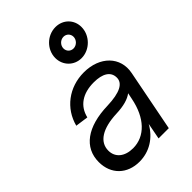

<svg xmlns="http://www.w3.org/2000/svg" viewBox="-235 -882 995 995"><g transform="rotate(-45 262.5 -385.0)"><path d="M181 16C254 16 316 -23 353 -89L336 0H411L477 -338C497 -439 421 -516 304 -516C195 -516 107 -449 81 -348L152 -338C168 -406 222 -443 304 -443C368 -443 405 -420 406 -378C408 -334 362 -310 269 -307C117 -303 30 -239 30 -132C30 -43 91 16 181 16ZM207 -57C146 -57 107 -89 107 -139C107 -203 167 -241 273 -245C327 -247 365 -258 390 -277L383 -243C360 -126 294 -57 207 -57ZM348 -576C409 -576 462 -629 462 -691C462 -745 421 -786 366 -786C304 -786 252 -734 252 -673C252 -618 294 -576 348 -576ZM354 -641C333 -641 317 -657 317 -678C317 -701 337 -721 360 -721C381 -721 397 -705 397 -684C397 -661 377 -641 354 -641Z"/></g></svg>

Font: Uncut Sans
Style: Italic
Weight: 400
Italic angle: -11°
Designer: Kasper Nordkvist
Foundry: UNCUT.wtf
Version: Version 1.304;Glyphs 3.2 (3246)